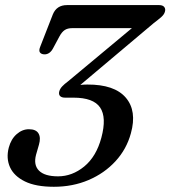

<svg xmlns="http://www.w3.org/2000/svg" viewBox="-20 -720 669 754"><path d="M494 -196.5Q477 -134 433.5 -86.8Q390 -39.5 327.8 -13Q265.5 13.5 191.5 13.5Q120.5 13.5 77.8 -7.5Q35 -28.5 19.2 -63.5Q3.5 -98.5 14.5 -140.5Q23.5 -174 45.5 -193.2Q67.5 -212.5 93.5 -212.5Q121.5 -212.5 131.2 -196Q141 -179.5 133 -152L121.5 -112Q111 -72 133.2 -49.8Q155.5 -27.5 208 -27.5Q263.5 -27.5 310.8 -66.2Q358 -105 378 -179Q399.5 -259 373.2 -297.8Q347 -336.5 268.5 -336.5H235.5Q222 -336.5 215.8 -343Q209.5 -349.5 213 -362Q216 -372 224.5 -381Q233 -390 246.5 -400L498 -609.5H264Q245.5 -609.5 234.2 -602Q223 -594.5 214 -578L188.5 -530.5Q175.5 -506 154 -506.5Q142 -507 136.8 -514.2Q131.5 -521.5 138.5 -538L187.5 -663.5Q202.5 -700 243 -700H605Q619 -700 625 -692.5Q631 -685 627.5 -673.5Q624.5 -663 613.5 -653.2Q602.5 -643.5 584 -629.5L295.5 -386.5Q310 -388 323 -388Q429.5 -388.5 474 -336.5Q518.5 -284.5 494 -196.5Z"/></svg>

Font: Fraunces 9pt Soft
Style: Italic
Weight: 400
Italic angle: -16°
Version: Version 1.000;[0bf87f6ff]